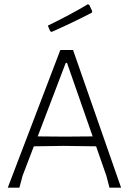

<svg xmlns="http://www.w3.org/2000/svg" viewBox="-20 -871 607 891"><path d="M542 0H488L474 -54L426 -192L274 -194L137 -192L85 -56L70 0H16L260 -639H319ZM410 -238 291 -579H285L155 -238L280 -237ZM394 -849 408 -819 406 -812Q317 -766 220 -723L213 -726L202 -752Q311 -805 387 -851Z"/></svg>

Font: Luna Sans Light
Style: Regular
Weight: 300
Designer: Juan Pablo del Peral
Foundry: Huerta Tipografica
Version: Version 2.001; ttfautohint (v1.5)